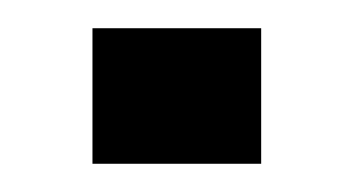

<svg xmlns="http://www.w3.org/2000/svg" viewBox="-20 -116 250 136"><path d="M45.5 0V-96H165V0Z"/></svg>

Font: Big Shoulders Stencil Display Medium
Style: Regular
Weight: 500
Designer: Patric King
Foundry: XO Type Co
Version: Version 1.000